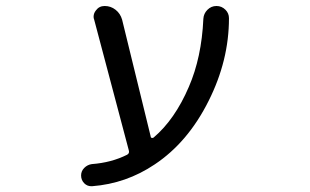

<svg xmlns="http://www.w3.org/2000/svg" viewBox="-20 -567 1040 644"><path d="M485.4 -109.4Q485.4 -105.5 488.8 -104.5Q492.2 -103.5 495.1 -105.5Q566.4 -166 613.3 -275.4Q656.2 -374 662.1 -503.9Q663.1 -521.5 675.8 -534.2Q688.5 -546.9 706.1 -546.9Q723.6 -546.9 736.3 -534.2Q748 -522.5 748 -505.9Q748 -364.3 679.7 -228.5Q610.4 -89.8 499 -15.6Q403.3 48.8 289.1 57.6Q287.1 57.6 286.1 57.6Q272.5 57.6 262.7 47.9Q252 37.1 252 21.5Q252 6.8 262.7 -3.9Q273.4 -14.6 288.1 -16.6Q353.5 -21.5 406.2 -47.9Q415 -52.7 412.1 -62.5L295.9 -501Q293.9 -505.9 293.9 -510.7Q293.9 -522.5 301.8 -532.2Q312.5 -546.9 331.1 -546.9Q351.6 -546.9 367.7 -534.2Q383.8 -521.5 389.6 -501Z"/></svg>

Font: Rounded-X Mgen+ 1m regular
Style: Regular
Weight: 400
Designer: [Source Han Sans]
Ryoko NISHIZUKA  (kana & ideographs); Paul D. Hunt (Latin, Greek & Cyrillic); Wenlong ZHANG  (bopomofo
Version: Version 1.059.20150602